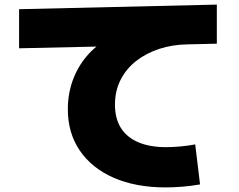

<svg xmlns="http://www.w3.org/2000/svg" viewBox="-20 -765 1040 835"><path d="M700 50Q571 50 475.5 8.5Q380 -33 327.5 -109.5Q275 -186 275 -290Q275 -356 296 -414.5Q317 -473 356.5 -520Q396 -567 450 -596L470 -564L63 -555V-725L923 -745V-575L794 -572Q730 -571 673 -552.5Q616 -534 572.5 -500Q529 -466 504.5 -418Q480 -370 480 -310Q480 -250 505.5 -209Q531 -168 581 -146.5Q631 -125 702 -125Q729 -125 763.5 -128Q798 -131 829 -137L850 37Q810 44 772 47Q734 50 700 50Z"/></svg>

Font: M PLUS 1 Black
Style: Regular
Weight: 900
Designer: Coji Morishita
Foundry: UNDERFOREST DESIGN
Version: Version 1.001